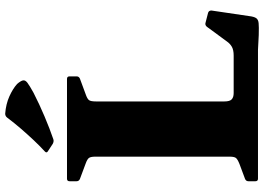

<svg xmlns="http://www.w3.org/2000/svg" viewBox="-162 -876 1041 758"><g transform="rotate(-90 359.0 -497.5)"><path d="M119 0V-754H337V-133Q337 -111 345.5 -103.5Q354 -96 370 -96H518Q540 -96 552.5 -103Q565 -110 574 -123L632 -202Q639 -210 648 -207L687 -197Q696 -194 696 -184L674 -35Q672 -17 666.5 -8Q661 1 646.5 2.5Q632 4 599 3L541 0ZM32 0Q22 0 22 -10V-38Q22 -47 31 -51L90 -73Q110 -81 114.5 -88Q119 -95 119 -111V-201H337V0ZM22 -744Q22 -754 32 -754H426Q436 -754 436 -744V-716Q436 -707 427 -703L362 -679Q348 -674 342.5 -667.5Q337 -661 337 -639V-553H119V-643Q119 -659 114.5 -666.5Q110 -674 90 -681L31 -703Q22 -707 22 -716ZM141 -829Q132 -834 139 -841Q162 -862 184.5 -886Q207 -910 229.5 -936Q252 -962 273 -990Q279 -998 289 -998Q327 -995 357 -981.5Q387 -968 406 -951Q418 -937 420 -928Q422 -919 411 -910.5Q400 -902 371 -886Q326 -863 277.5 -842.5Q229 -822 188 -808Q180 -805 170 -810Z"/></g></svg>

Font: Hahmlet Black
Style: Regular
Weight: 900
Version: Version 1.002